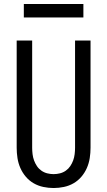

<svg xmlns="http://www.w3.org/2000/svg" viewBox="-20 -939 540 967"><path d="M250 8Q224 8 198 2.5Q172 -3 149.5 -16Q127 -29 110 -49Q93 -69 82.5 -93Q72 -117 68 -143Q64 -169 64 -195V-735H142V-195Q142 -179 144 -162.5Q146 -146 151.5 -131Q157 -116 166 -102.5Q175 -89 188.5 -79.5Q202 -70 218 -66Q234 -62 250 -62Q266 -62 282 -66Q298 -70 311.5 -79.5Q325 -89 334 -102.5Q343 -116 348.5 -131Q354 -146 356 -162.5Q358 -179 358 -195V-735H436V-195Q436 -169 432 -143Q428 -117 417.5 -93Q407 -69 390 -49Q373 -29 350.5 -16Q328 -3 302 2.5Q276 8 250 8ZM100 -851V-919H400V-851Z"/></svg>

Font: Iosevka Curly
Style: Regular
Weight: 400
Monospace: yes
Designer: Belleve Invis
Foundry: Belleve Invis
Version: Version 22.1.2; ttfautohint (v1.8.4)